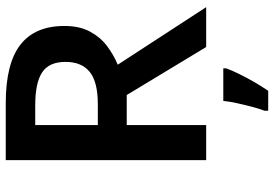

<svg xmlns="http://www.w3.org/2000/svg" viewBox="-166 -588 975 684"><g transform="rotate(-90 322.0 -246.5)"><path d="M296 -714Q437 -714 504 -662Q571 -610 571 -505Q571 -452 551.5 -415Q532 -378 500.5 -354Q469 -330 433 -315L638 0H496L325 -283H218V0H93V-714ZM288 -609H218V-386H292Q372 -386 407.5 -415Q443 -444 443 -501Q443 -560 405.5 -584.5Q368 -609 288 -609ZM420 71Q413 91 400.5 116.5Q388 142 372.5 169Q357 196 340 221H269V208Q276 190 283 163.5Q290 137 296 109.5Q302 82 304 61H420Z"/></g></svg>

Font: Noto Sans New Tai Lue SemiBold
Style: Regular
Weight: 600
Version: Version 2.003